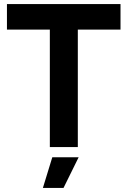

<svg xmlns="http://www.w3.org/2000/svg" viewBox="-20 -720 624 940"><path d="M224 0V-575H14V-700H570V-575H361V0ZM190 200 236 50H365L291 200Z"/></svg>

Font: Figtree Light
Style: Bold
Weight: 700
Version: Version 2.002